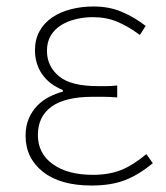

<svg xmlns="http://www.w3.org/2000/svg" viewBox="-20 -560 514 593"><path d="M263 13Q322 13 364.5 -3Q407 -19 452 -56L432 -84Q390 -49 353 -34.5Q316 -20 267 -20Q189 -20 143 -53Q97 -86 97 -143Q97 -200 139 -230.5Q181 -261 266 -261H302Q319 -261 342 -259V-296Q322 -294 310 -294H282Q198 -294 161.5 -325Q125 -356 125 -403Q125 -430 136.5 -449.5Q148 -469 167.5 -481.5Q187 -494 213 -500.5Q239 -507 267 -507Q309 -507 343 -492.5Q377 -478 412 -452L430 -480Q395 -507 356 -523.5Q317 -540 269 -540Q232 -540 199 -531.5Q166 -523 141 -506Q116 -489 102 -463.5Q88 -438 88 -405Q88 -363 110 -331Q132 -299 174 -282V-277Q152 -271 131.5 -260.5Q111 -250 95 -233.5Q79 -217 69 -194Q59 -171 59 -141Q59 -72 112.5 -29.5Q166 13 263 13Z"/></svg>

Font: Spoqa Han Sans Neo Thin
Style: Regular
Weight: 100
Designer: [Spoqa Han Sans Neo] Dong-huui Kim  Younghwa Kang  Yujin Lee  [Noto Sans] Ryoko NISHIZUKA  (kana & ideographs); Paul D. 
Foundry: Spoqa (http://www.spoqa-han-sans.com)
Version: Version 1.100;hotconv 1.0.109;makeotfexe 2.5.65596